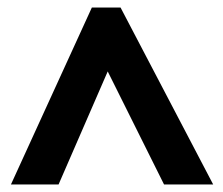

<svg xmlns="http://www.w3.org/2000/svg" viewBox="-20 -738 590 508"><path d="M9 -250 223 -718H299L544 -250H414L265 -549L135 -250Z"/></svg>

Font: Noto Sans Cham ExtraBold
Style: Regular
Weight: 800
Version: Version 2.002